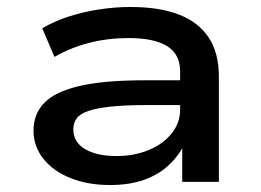

<svg xmlns="http://www.w3.org/2000/svg" viewBox="-20 -521 747 550"><path d="M295 9Q231 9 181.5 -11Q132 -31 104 -66.5Q76 -102 76 -147Q76 -194 106.5 -226Q137 -258 207 -274.5Q277 -291 394 -291H514V-220H398Q336 -220 296 -215.5Q256 -211 232.5 -203Q209 -195 199.5 -181.5Q190 -168 190 -150Q190 -114 223.5 -94Q257 -74 314 -74Q364 -74 405.5 -91Q447 -108 471.5 -138.5Q496 -169 496 -207V-316Q496 -366 458.5 -389Q421 -412 348 -412Q290 -412 236.5 -398.5Q183 -385 136 -358L101 -440Q135 -460 176.5 -473.5Q218 -487 264 -494Q310 -501 354 -501Q436 -501 492 -479.5Q548 -458 577.5 -414Q607 -370 607 -301V0H502V-110L510 -111Q493 -76 464 -48.5Q435 -21 393 -6Q351 9 295 9Z"/></svg>

Font: Nunito Sans 10pt Expanded SemiBold
Style: Regular
Weight: 600
Width: 7
Designer: Vernon Adams
Foundry: Vernon Adams
Version: Version 3.101;gftools[0.9.27]